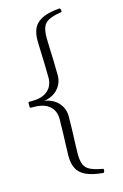

<svg xmlns="http://www.w3.org/2000/svg" viewBox="-142 -899 701 1090"><g transform="rotate(-15 208.0 -354.0)"><path d="M330 123Q328 130 321 129Q259 123 223 106Q187 89 172 59Q157 29 157 -13Q157 -32 158.5 -69.5Q160 -107 161.5 -151.5Q163 -196 163 -233Q163 -259 151.5 -282Q140 -305 112.5 -320Q85 -335 37 -335H23Q16 -335 16 -342V-363Q16 -370 23 -370H37Q85 -370 112.5 -385.5Q140 -401 151.5 -424Q163 -447 163 -472Q163 -510 161.5 -555Q160 -600 158.5 -638Q157 -676 157 -694Q157 -738 172 -767.5Q187 -797 223 -814.5Q259 -832 321 -837Q329 -838 330 -831L332 -822Q334 -815 326 -814Q281 -807 255.5 -794.5Q230 -782 220.5 -758.5Q211 -735 211 -694Q211 -676 212.5 -638Q214 -600 215.5 -555Q217 -510 217 -472Q217 -448 207.5 -426Q198 -404 180 -387Q162 -370 136 -360.5Q110 -351 78 -351V-355Q110 -355 136 -345.5Q162 -336 180 -319Q198 -302 207.5 -280Q217 -258 217 -233Q217 -196 215.5 -151.5Q214 -107 212.5 -69.5Q211 -32 211 -13Q211 26 220.5 49.5Q230 73 255.5 85.5Q281 98 327 106Q333 107 332 114Z"/></g></svg>

Font: Hahmlet ExtraLight
Style: Regular
Weight: 250
Designer: Minjoo Ham & Mark Frömberg
Foundry: hypertype
Version: Version 1.002